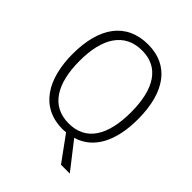

<svg xmlns="http://www.w3.org/2000/svg" viewBox="-245 -956 1171 1171"><g transform="rotate(45 340.5 -370.5)"><path d="M622 -451C622 -686 522 -818 344 -818C155 -818 58 -679 58 -452C58 -240 146 -83 339 -83C349 -83 359 -84 368 -85L486 77H562L427 -96C556 -134 622 -263 622 -451ZM118 -452C118 -645 190 -766 344 -766C488 -766 562 -653 562 -451C562 -254 492 -134 341 -134C190 -134 118 -256 118 -452Z"/></g></svg>

Font: Noto Sans Kannada UI SemiCondensed Light
Style: Regular
Weight: 300
Width: 4
Designer: Jelle Bosma - Monotype Design Team
Foundry: Monotype Imaging Inc.
Version: Version 2.005